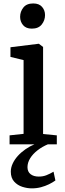

<svg xmlns="http://www.w3.org/2000/svg" viewBox="-20 -814 365 1083"><path d="M34 0V-50.5L113 -59V-475L39 -493V-547.5L197 -567H199.5L223 -549V-58L300.5 -50.5V0ZM159 -652.5Q127 -652.5 110.2 -672.2Q93.5 -692 93.5 -719Q93.5 -748.5 111.8 -771.5Q130 -794.5 167 -794.5H168Q200.5 -794.5 217.2 -775.2Q234 -756 234 -729Q234 -699.5 215.5 -676Q197 -652.5 160 -652.5ZM159 248.5Q133.5 248.5 106 239.8Q78.5 231 59.8 210.2Q41 189.5 41 154.5Q41 131.5 51.5 108.8Q62 86 80.5 65.5Q99 45 123.8 27.8Q148.5 10.5 176.5 -1L208.5 -5L252.5 -1Q218.5 13 191.8 33.8Q165 54.5 150 79Q135 103.5 135 129Q135 154.5 152.2 168.2Q169.5 182 198.5 182Q223 182 242.2 174.2Q261.5 166.5 282 154.5L292.5 204Q276.5 215.5 256 225.5Q235.5 235.5 211.2 242Q187 248.5 159 248.5Z"/></svg>

Font: Merriweather 20pt Medium
Style: Regular
Weight: 500
Version: Version 2.100